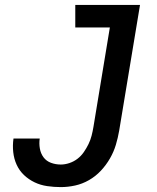

<svg xmlns="http://www.w3.org/2000/svg" viewBox="-20 -755 640 783"><path d="M228 8Q200 8 172.5 4Q145 0 121 -11.5Q97 -23 78 -41Q59 -59 48 -83Q37 -107 34 -134.5Q31 -162 35 -190H142Q139 -170 142.5 -149.5Q146 -129 157.5 -113.5Q169 -98 188 -91Q207 -84 228 -84Q245 -84 263 -90Q281 -96 296 -107.5Q311 -119 322 -135Q333 -151 341 -167.5Q349 -184 353.5 -201.5Q358 -219 361 -237L428 -643H287V-735H551L466 -222Q461 -193 452.5 -164.5Q444 -136 428.5 -109Q413 -82 391.5 -59Q370 -36 343 -20.5Q316 -5 286.5 1.5Q257 8 228 8Z"/></svg>

Font: Iosevka Curly SmBdExObl
Style: Regular
Weight: 600
Width: 7
Italic angle: -9°
Monospace: yes
Designer: Belleve Invis
Foundry: Belleve Invis
Version: Version 11.1.0; ttfautohint (v1.8.3)